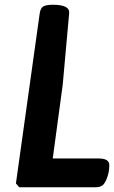

<svg xmlns="http://www.w3.org/2000/svg" viewBox="-20 -788 480 808"><path d="M396 -121Q440 -121 440 -93Q440 -65 430.5 -39.5Q421 -14 410 -7Q399 0 383 0H61L47 -16L147 -731Q150 -753 161.5 -760.5Q173 -768 203 -768Q275 -768 271 -732L244 -432L202 -121Z"/></svg>

Font: Chau Philomene One
Style: Italic
Weight: 400
Designer: Vicente Lamonaca
Foundry: TipoType
Version: Version 1.002